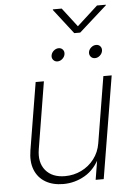

<svg xmlns="http://www.w3.org/2000/svg" viewBox="-61 -968 709 1021"><g transform="rotate(-5 293.5 -458.0)"><path d="M235.4 7.3Q179.7 7.3 140.4 -15.9Q101.1 -39.1 83.7 -82.5Q66.4 -126 76.2 -186L135.7 -545.9H179.7L121.1 -188.5Q109.4 -118.2 144.5 -75.9Q179.7 -33.7 248 -33.7Q294.9 -33.7 335.4 -53.5Q376 -73.2 403.6 -109.1Q431.2 -145 439 -192.9L497.1 -545.9H541.5L451.2 0H408.2L428.2 -122.1H436Q404.8 -55.2 350.8 -23.9Q296.9 7.3 235.4 7.3ZM461.4 -645Q446.8 -645 438.5 -655.3Q430.2 -665.5 432.1 -679.7Q434.6 -693.8 446.5 -704.1Q458.5 -714.4 473.1 -714.4Q487.3 -714.4 495.6 -704.3Q503.9 -694.3 501.5 -679.7Q499 -665.5 487.3 -655.3Q475.6 -645 461.4 -645ZM261.2 -645Q247.1 -645 238.5 -655.3Q230 -665.5 232.4 -679.7Q234.9 -693.8 246.8 -704.1Q258.8 -714.4 272.9 -714.4Q287.1 -714.4 295.4 -704.3Q303.7 -694.3 301.3 -679.7Q298.8 -665.5 287.1 -655.3Q275.4 -645 261.2 -645ZM307.6 -922.9 385.3 -821.8 496.1 -922.9H543.5L542.5 -919.4L394.5 -787.1H362.8L260.3 -919.4L260.7 -922.9Z"/></g></svg>

Font: Inter ExtraLight
Style: Italic
Weight: 250
Italic angle: -9.3988°
Designer: Rasmus Andersson
Foundry: rsms
Version: Version 4.001;git-66647c0bb